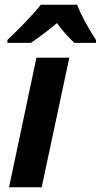

<svg xmlns="http://www.w3.org/2000/svg" viewBox="-20 -786 423 806"><path d="M133 -544H271L155 0H18ZM11 -618Q44 -649 85.5 -692Q127 -735 151 -766H304Q326 -706 383 -618V-606H292Q250 -646 219 -689Q176 -652 110 -606H11Z"/></svg>

Font: Noto Sans Display
Style: Bold Italic
Weight: 700
Italic angle: -12°
Designer: Monotype Design team
Foundry: Monotype Imaging Inc.
Version: Version 1.000